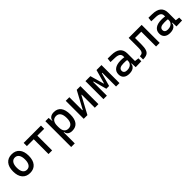

<svg xmlns="http://www.w3.org/2000/svg" viewBox="392 -2103 3903 3903"><g transform="rotate(-45 2344.0 -151.0)"><path d="M293 9.8Q185.5 9.8 126 -60.5Q66.4 -130.9 66.4 -258.8Q66.4 -387.2 126 -457.3Q185.5 -527.3 293 -527.3Q400.9 -527.3 460.2 -457.3Q519.5 -387.2 519.5 -258.8Q519.5 -130.9 460.2 -60.5Q400.9 9.8 293 9.8ZM293 -83Q350.1 -83 381.1 -128.9Q412.1 -174.8 412.1 -258.8Q412.1 -343.3 381.1 -388.9Q350.1 -434.6 293 -434.6Q235.8 -434.6 204.8 -388.9Q173.8 -343.3 173.8 -258.8Q173.8 -174.8 204.8 -128.9Q235.8 -83 293 -83Z M827.1 0V-517.6H930.7V0ZM629.9 -424.8V-517.6H1127.9V-424.8Z M1253.9 224.6V-517.6H1347.7L1357.4 -408.2V224.6ZM1504.4 9.8Q1444.8 9.8 1408.4 -17.6Q1372.1 -44.9 1367.2 -93.8H1322.3L1357.4 -241.2Q1357.4 -161.1 1388.9 -119.6Q1420.4 -78.1 1481.4 -78.1Q1543.9 -78.1 1576.2 -122.6Q1608.4 -167 1608.4 -253.9Q1608.4 -345.7 1576.2 -392.6Q1543.9 -439.5 1481.4 -439.5Q1420.4 -439.5 1388.9 -397.9Q1357.4 -356.4 1357.4 -276.4L1322.3 -423.8H1362.3Q1369.1 -472.7 1406.5 -500Q1443.8 -527.3 1504.4 -527.3Q1606.4 -527.3 1658.7 -458Q1710.9 -388.7 1710.9 -253.9Q1710.9 -124 1658.7 -57.1Q1606.4 9.8 1504.4 9.8Z M1908.2 0V-141.6H1953.1L2155.8 -517.6H2189.9V-376H2148.4L1945.8 0ZM1839.8 0V-517.6H1943.4V0ZM2158.2 0V-517.6H2261.7V0Z M2620.1 -107.4 2634.8 -219.7H2640.6L2724.6 -517.6H2784.2V-394.5H2755.9L2676.8 -107.4ZM2406.2 0V-517.6H2504.9V0ZM2596.7 -107.4 2517.6 -394.5H2489.3V-517.6H2548.8L2632.8 -219.7H2636.7L2646.5 -107.4ZM2768.6 0V-517.6H2867.2V0Z M3329.1 4.9 3322.3 -148.4 3308.6 -191.4V-325.2Q3308.6 -377 3272.2 -401.1Q3235.8 -425.3 3164.1 -427.2L3040 -430.7L3049.8 -522.5L3154.3 -521Q3282.7 -519 3345 -465.6Q3407.2 -412.1 3407.2 -309.6V-93.8L3495.1 -83V0ZM3146.5 9.8Q3065.4 9.8 3021 -29.3Q2976.6 -68.4 2976.6 -139.6Q2976.6 -221.7 3037.8 -265.6Q3099.1 -309.6 3210.9 -309.6Q3257.3 -309.6 3293.7 -304Q3330.1 -298.3 3358.4 -287.1L3336.9 -216.8Q3304.2 -224.1 3272.9 -225.3Q3241.7 -226.6 3209 -226.6Q3074.2 -226.6 3074.2 -144.5Q3074.2 -110.4 3097.4 -91.8Q3120.6 -73.2 3163.1 -73.2Q3211.4 -73.2 3243.9 -89.8Q3276.4 -106.4 3292.5 -132.3Q3308.6 -158.2 3308.6 -185.5V-242.2L3338.9 -109.4H3297.9L3314.5 -125Q3314.5 -80.1 3293.7 -50Q3272.9 -20 3235.4 -5.1Q3197.8 9.8 3146.5 9.8Z M3546.4 0V-92.8Q3585.4 -92.8 3607.7 -106.2Q3629.9 -119.6 3639.2 -151.9Q3648.4 -184.1 3648.4 -241.2V-517.6H3738.8V-244.6Q3738.8 -150.4 3721.4 -97.2Q3704.1 -43.9 3662.1 -22Q3620.1 0 3546.4 0ZM3918.9 0V-517.6H4022.5V0ZM3673.8 -424.8V-517.6H4004.4V-424.8Z M4501 4.9 4494.1 -148.4 4480.5 -191.4V-325.2Q4480.5 -377 4444.1 -401.1Q4407.7 -425.3 4335.9 -427.2L4211.9 -430.7L4221.7 -522.5L4326.2 -521Q4454.6 -519 4516.8 -465.6Q4579.1 -412.1 4579.1 -309.6V-93.8L4667 -83V0ZM4318.4 9.8Q4237.3 9.8 4192.9 -29.3Q4148.4 -68.4 4148.4 -139.6Q4148.4 -221.7 4209.7 -265.6Q4271 -309.6 4382.8 -309.6Q4429.2 -309.6 4465.6 -304Q4502 -298.3 4530.3 -287.1L4508.8 -216.8Q4476.1 -224.1 4444.8 -225.3Q4413.6 -226.6 4380.9 -226.6Q4246.1 -226.6 4246.1 -144.5Q4246.1 -110.4 4269.3 -91.8Q4292.5 -73.2 4335 -73.2Q4383.3 -73.2 4415.8 -89.8Q4448.2 -106.4 4464.4 -132.3Q4480.5 -158.2 4480.5 -185.5V-242.2L4510.7 -109.4H4469.7L4486.3 -125Q4486.3 -80.1 4465.6 -50Q4444.8 -20 4407.2 -5.1Q4369.6 9.8 4318.4 9.8Z"/></g></svg>

Font: Cascadia Code PL
Style: Regular
Weight: 400
Monospace: yes
Designer: Aaron Bell
Foundry: Saja Typeworks
Version: Version 2102.003